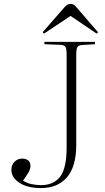

<svg xmlns="http://www.w3.org/2000/svg" viewBox="-20 -943 533 977"><path d="M189 14Q119 14 78.5 -13Q38 -40 38 -78Q38 -104 54 -120Q70 -136 93 -136Q111 -136 123 -127Q135 -118 135 -99Q135 -82 124 -64Q113 -46 97 -24Q117 -11 141 -6Q165 -1 189 -1Q253 -1 286 -44Q319 -87 319 -192V-667Q319 -695 313 -704.5Q307 -714 287 -715L206 -718V-730H463V-718L398 -714Q381 -713 374.5 -704.5Q368 -696 368 -666V-207Q368 -95 320.5 -40.5Q273 14 189 14ZM204 -772 197 -779 308 -906Q315 -914 322 -918.5Q329 -923 339 -923Q350 -923 357 -918Q364 -913 375 -899L479 -779L472 -772L339 -862Z"/></svg>

Font: Literata 72pt ExtraLight
Style: Regular
Weight: 200
Designer: Latin by Veronika Burian and Jose Scaglione. Greek by Irene Vlachou. Cyrillic by Vera Evstafieva.
Foundry: TypeTogether
Version: Version 3.002